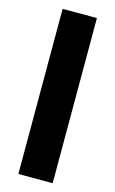

<svg xmlns="http://www.w3.org/2000/svg" viewBox="-121 -828 524 876"><g transform="rotate(15 141.5 -390.0)"><path d="M223 0H61V-780H223Z"/></g></svg>

Font: Tanohe Sans
Style: Bold
Weight: 700
Designer: Village Type and Design LLC & Cristiano Sobral
Foundry: Cooper Hewitt Smithsonian Design Museum
Version: Version 1.00;September 29, 2021;FontCreator 13.0.0.2655 64-b